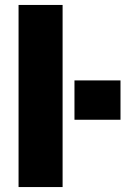

<svg xmlns="http://www.w3.org/2000/svg" viewBox="-20 -756 507 776"><path d="M55 0V-736H233V0ZM281 -272V-431H467V-272Z"/></svg>

Font: Mulish Black
Style: Regular
Weight: 900
Designer: Vernon Adams
Foundry: Vernon Adams
Version: Version 3.603; ttfautohint (v1.8.3)